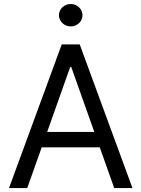

<svg xmlns="http://www.w3.org/2000/svg" viewBox="-20 -952 716 972"><path d="M117.9 0 191.1 -206H485.1L558.2 0H650.6L383.5 -727.3H292.6L25.6 0ZM218.8 -284.1 335.2 -612.2H340.9L457.4 -284.1ZM278.4 -875C278.4 -843.8 305.4 -818.2 338.1 -818.2C370.7 -818.2 397.7 -843.8 397.7 -875C397.7 -906.2 370.7 -931.8 338.1 -931.8C305.4 -931.8 278.4 -906.2 278.4 -875Z"/></svg>

Font: Margiela Sans
Style: Regular
Weight: 400
Designer: Stefan Endress, Andreas Faust
Version: Version 1.100;FEAKit 1.0